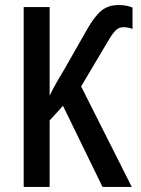

<svg xmlns="http://www.w3.org/2000/svg" viewBox="-20 -742 558 762"><path d="M451 -722Q469 -722 483 -719Q497 -716 506 -712V-627Q500 -630 490 -632Q480 -634 469 -634Q454 -634 442 -624Q430 -614 413 -586L302 -399L503 0H387L230 -322L177 -264V0H74V-714H177V-362Q190 -390 206.5 -418Q223 -446 240 -475L326 -626Q357 -680 384 -701Q411 -722 451 -722Z"/></svg>

Font: Avrile Sans Condensed Medium
Style: Regular
Weight: 500
Width: 3
Designer: Monotype Design Team
Foundry: Monotype Imaging Inc.
Version: Version 2.001;September 10, 2019;FontCreator 11.5.0.2425 64-